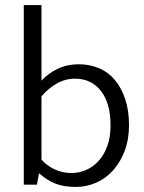

<svg xmlns="http://www.w3.org/2000/svg" viewBox="-20 -730 570 759"><path d="M490 -235Q490 -179 473 -134Q456 -89 427.5 -57Q399 -25 360.5 -8Q322 9 279 9Q233 9 199.5 -4Q166 -17 136 -44H134L126 0H74V-710H144V-411Q170 -440 208 -458Q246 -476 291 -476Q334 -476 371 -460.5Q408 -445 434 -414Q460 -383 475 -338Q490 -293 490 -235ZM417 -234Q417 -322 379 -370.5Q341 -419 277 -419Q237 -419 203 -399Q169 -379 144 -349V-99Q164 -76 195 -61Q226 -46 262 -46Q292 -46 320 -58Q348 -70 369.5 -93.5Q391 -117 404 -152Q417 -187 417 -234Z"/></svg>

Font: Mukta Malar Light
Style: Regular
Weight: 300
Designer: Aadarsh Rajan, Girish Dalvi, Yashodeep Gholap
Foundry: Ek Type
Version: Version 2.538;PS 1.000;hotconv 16.6.51;makeotf.lib2.5.65220;